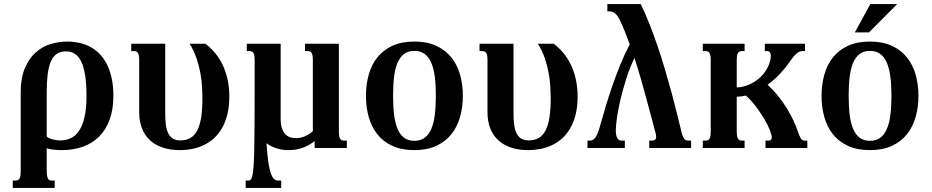

<svg xmlns="http://www.w3.org/2000/svg" viewBox="-20 -736 4634 955"><path d="M212.4 -57.1Q216.8 -52.7 224.1 -49.1Q231.4 -45.4 240.7 -43Q250 -40.5 260.3 -39.1Q270.5 -37.6 280.3 -37.6Q309.1 -37.6 333 -49.1Q356.9 -60.5 374 -86.7Q391.1 -112.8 400.6 -154.8Q410.2 -196.8 410.2 -258.3Q410.2 -319.8 403.3 -362.1Q396.5 -404.3 383.5 -430.7Q370.6 -457 351.6 -468.8Q332.5 -480.5 308.6 -480.5Q280.8 -480.5 262.2 -467.8Q243.7 -455.1 232.7 -429.4Q221.7 -403.8 217 -365.2Q212.4 -326.7 212.4 -275.4ZM212.4 113.8Q212.4 128.9 214.1 138.2Q215.8 147.5 219 152.8Q222.2 158.2 227.1 160.2Q231.9 162.1 238.8 162.1H252V198.7H43.5V162.1H57.1Q63.5 162.1 68.4 160.2Q73.2 158.2 76.7 152.8Q80.1 147.5 81.5 138.2Q83 128.9 83 113.8V-275.4Q83 -346.7 103 -395.3Q123 -443.8 155.8 -473.6Q188.5 -503.4 230 -516.4Q271.5 -529.3 314.9 -529.3Q343.8 -529.3 371.8 -523.4Q399.9 -517.6 425.5 -504.6Q451.2 -491.7 472.7 -470.7Q494.1 -449.7 510 -419.7Q525.9 -389.6 534.9 -349.6Q543.9 -309.6 543.9 -258.3Q543.9 -191.9 525.6 -141.6Q507.3 -91.3 473.6 -57.4Q439.9 -23.4 392.6 -6.3Q345.2 10.7 287.1 10.7Q268.6 10.7 247.8 8.5Q227.1 6.3 212.4 1.5Z M672.4 -433.6Q672.4 -448.7 670.9 -458Q669.4 -467.3 666 -472.7Q662.6 -478 657.7 -480Q652.8 -481.9 646.5 -481.9H632.8V-518.6H801.8V-173.3Q801.8 -146.5 804.2 -121.8Q806.6 -97.2 814.2 -78.6Q821.8 -60.1 836.7 -48.8Q851.6 -37.6 876.5 -37.6Q905.3 -37.6 926.3 -49.3Q947.3 -61 960.7 -86.4Q974.1 -111.8 980.5 -151.6Q986.8 -191.4 986.8 -247.6Q986.8 -269.5 985.1 -301.5Q983.4 -333.5 977.1 -370.1Q970.7 -406.7 957.8 -445.3Q944.8 -483.9 922.9 -518.6H1001.5Q1033.7 -494.1 1056.4 -464.1Q1079.1 -434.1 1093.3 -400.4Q1107.4 -366.7 1114 -330.3Q1120.6 -293.9 1120.6 -256.8Q1120.6 -206.1 1110.8 -166.7Q1101.1 -127.4 1083.7 -97.7Q1066.4 -67.9 1043 -47.1Q1019.5 -26.4 992.4 -13.7Q965.3 -1 935.5 4.9Q905.8 10.7 875.5 10.7Q826.7 10.7 788.8 -2.2Q751 -15.1 725.1 -39.3Q699.2 -63.5 685.8 -98.4Q672.4 -133.3 672.4 -177.2Z M1536.1 -433.6Q1536.1 -448.7 1534.7 -458Q1533.2 -467.3 1529.8 -472.7Q1526.4 -478 1521.5 -480Q1516.6 -481.9 1510.3 -481.9H1497.1V-518.6H1665.5V-85Q1665.5 -69.8 1667 -60.5Q1668.5 -51.3 1671.9 -45.9Q1675.3 -40.5 1679.9 -38.6Q1684.6 -36.6 1691.4 -36.6H1705.1V0H1544.9V-34.2Q1488.8 10.7 1415.5 10.7Q1384.8 10.7 1356.7 2.2Q1328.6 -6.3 1305.7 -23.9Q1309.1 34.7 1314.7 71.3Q1320.3 107.9 1327.6 127.9Q1335 147.9 1344 155Q1353 162.1 1363.8 162.1H1378.9V198.7H1202.1V162.1H1216.3Q1223.1 162.1 1228 156.2Q1232.9 150.4 1236.1 133.8Q1239.3 117.2 1241.5 87.4Q1243.7 57.6 1244.6 9.8Q1245.6 -38.1 1246.1 -106.7Q1246.6 -175.3 1246.6 -269.5V-433.6Q1246.6 -448.7 1245.1 -458Q1243.7 -467.3 1240.2 -472.7Q1236.8 -478 1231.9 -480Q1227.1 -481.9 1220.7 -481.9H1207.5V-518.6H1376V-147.5Q1376 -119.1 1381.8 -100.1Q1387.7 -81.1 1397.9 -69.8Q1408.2 -58.6 1421.9 -53.7Q1435.5 -48.8 1451.2 -48.8Q1474.6 -48.8 1496.8 -58.3Q1519 -67.9 1536.1 -83.5Z M1800.3 -259.3Q1800.3 -315.4 1814 -364.5Q1827.6 -413.6 1856.7 -450.2Q1885.7 -486.8 1931.4 -508.1Q1977.1 -529.3 2041 -529.3Q2104.5 -529.3 2150.1 -508.1Q2195.8 -486.8 2225.1 -450.2Q2254.4 -413.6 2268.3 -364.5Q2282.2 -315.4 2282.2 -259.3Q2282.2 -203.1 2268.3 -154.1Q2254.4 -105 2225.1 -68.4Q2195.8 -31.7 2150.1 -10.5Q2104.5 10.7 2041 10.7Q1977.1 10.7 1931.4 -10.5Q1885.7 -31.7 1856.7 -68.4Q1827.6 -105 1814 -154.1Q1800.3 -203.1 1800.3 -259.3ZM1935.1 -259.8Q1935.1 -206.1 1940.2 -164.6Q1945.3 -123 1957.8 -94.2Q1970.2 -65.4 1990.5 -50.5Q2010.7 -35.6 2041 -35.6Q2071.3 -35.6 2091.8 -50.5Q2112.3 -65.4 2124.8 -94Q2137.2 -122.6 2142.6 -164.1Q2147.9 -205.6 2147.9 -259.3Q2147.9 -313 2142.6 -354.5Q2137.2 -396 2124.8 -424.6Q2112.3 -453.1 2091.8 -468Q2071.3 -482.9 2041 -482.9Q2010.7 -482.9 1990.5 -468Q1970.2 -453.1 1957.8 -424.8Q1945.3 -396.5 1940.2 -354.7Q1935.1 -313 1935.1 -259.8Z M2404.8 -433.6Q2404.8 -448.7 2403.3 -458Q2401.9 -467.3 2398.4 -472.7Q2395 -478 2390.1 -480Q2385.3 -481.9 2378.9 -481.9H2365.2V-518.6H2534.2V-173.3Q2534.2 -146.5 2536.6 -121.8Q2539.1 -97.2 2546.6 -78.6Q2554.2 -60.1 2569.1 -48.8Q2584 -37.6 2608.9 -37.6Q2637.7 -37.6 2658.7 -49.3Q2679.7 -61 2693.1 -86.4Q2706.5 -111.8 2712.9 -151.6Q2719.2 -191.4 2719.2 -247.6Q2719.2 -269.5 2717.5 -301.5Q2715.8 -333.5 2709.5 -370.1Q2703.1 -406.7 2690.2 -445.3Q2677.2 -483.9 2655.3 -518.6H2733.9Q2766.1 -494.1 2788.8 -464.1Q2811.5 -434.1 2825.7 -400.4Q2839.8 -366.7 2846.4 -330.3Q2853 -293.9 2853 -256.8Q2853 -206.1 2843.3 -166.7Q2833.5 -127.4 2816.2 -97.7Q2798.8 -67.9 2775.4 -47.1Q2752 -26.4 2724.9 -13.7Q2697.8 -1 2668 4.9Q2638.2 10.7 2607.9 10.7Q2559.1 10.7 2521.2 -2.2Q2483.4 -15.1 2457.5 -39.3Q2431.6 -63.5 2418.2 -98.4Q2404.8 -133.3 2404.8 -177.2Z M3370.6 -75.7Q3374 -61.5 3378.4 -53.5Q3382.8 -45.4 3387.7 -41.7Q3392.6 -38.1 3397 -37.4Q3401.4 -36.6 3404.3 -36.6H3417.5V0H3209.5V-36.6H3218.8Q3231.4 -36.6 3237.5 -40.8Q3243.7 -44.9 3243.7 -56.2Q3243.7 -63.5 3240.7 -74.7Q3230.5 -112.3 3218.8 -157Q3207 -201.7 3193.8 -250Q3180.7 -298.3 3166.3 -348.6Q3151.9 -398.9 3135.7 -448.2Q3111.3 -396 3094 -341.1Q3076.7 -286.1 3065.2 -236.6Q3053.7 -187 3048.3 -147.9Q3043 -108.9 3043 -88.4Q3043 -72.8 3045.4 -62.7Q3047.9 -52.7 3051.8 -46.9Q3055.7 -41 3061.3 -38.8Q3066.9 -36.6 3072.8 -36.6H3087.9V0H2901.9V-36.6H2916Q2930.7 -36.6 2941.9 -52.7Q2953.1 -68.8 2963.4 -105Q2976.1 -150.9 2991.5 -202.4Q3006.8 -253.9 3025.1 -307.1Q3043.5 -360.4 3064.9 -413.3Q3086.4 -466.3 3112.3 -515.6Q3100.1 -549.3 3087.4 -580.8Q3074.7 -612.3 3061 -640.1Q3054.7 -653.3 3047.6 -661.1Q3040.5 -668.9 3034.2 -672.9Q3027.8 -676.8 3022.5 -678Q3017.1 -679.2 3014.2 -679.2H3001V-715.8H3167Q3189.9 -668.9 3210.9 -615.2Q3231.9 -561.5 3251.5 -504.4Q3271 -447.3 3288.1 -388.9Q3305.2 -330.6 3320.3 -275.1Q3335.4 -219.7 3347.9 -168.7Q3360.4 -117.7 3370.6 -75.7Z M3644.5 -85Q3644.5 -69.8 3646 -60.5Q3647.5 -51.3 3650.9 -45.9Q3654.3 -40.5 3658.9 -38.6Q3663.6 -36.6 3670.4 -36.6H3683.6V0H3475.6V-36.6H3489.3Q3495.6 -36.6 3500.5 -38.6Q3505.4 -40.5 3508.8 -45.9Q3512.2 -51.3 3513.7 -60.5Q3515.1 -69.8 3515.1 -85V-433.6Q3515.1 -448.7 3513.7 -458Q3512.2 -467.3 3508.8 -472.7Q3505.4 -478 3500.5 -480Q3495.6 -481.9 3489.3 -481.9H3475.6V-518.6H3683.6V-481.9H3670.4Q3663.6 -481.9 3658.9 -480Q3654.3 -478 3650.9 -472.7Q3647.5 -467.3 3646 -458Q3644.5 -448.7 3644.5 -433.6V-301.3Q3666.5 -301.3 3692.4 -310.1Q3718.3 -318.8 3742.2 -335.7Q3766.1 -352.5 3784.9 -378.2Q3803.7 -403.8 3811.5 -437.5Q3813 -443.4 3813.5 -448.5Q3814 -453.6 3814 -458Q3814 -481.9 3795.9 -481.9H3784.2V-518.6H3983.9V-481.9H3973.1Q3966.3 -481.9 3960 -480.2Q3953.6 -478.5 3946.3 -473.1Q3939 -467.8 3929.7 -457.3Q3920.4 -446.8 3908.2 -428.7Q3888.7 -400.4 3860.6 -370.1Q3832.5 -339.8 3797.9 -314.5Q3827.6 -287.1 3851.3 -257.3Q3875 -227.5 3893.6 -197.5Q3912.1 -167.5 3925.5 -138.4Q3939 -109.4 3947.8 -84Q3954.6 -64 3961.7 -50.3Q3968.8 -36.6 3982.4 -36.6H3995.6V0H3787.6V-36.6H3801.3Q3811 -36.6 3814.9 -40.8Q3818.8 -44.9 3818.8 -51.8Q3818.8 -64 3809.3 -88.4Q3799.8 -112.8 3782.5 -142.6Q3765.1 -172.4 3741.7 -203.6Q3718.3 -234.9 3690.4 -260.7Q3667.5 -254.9 3644.5 -254.9Z M4066.4 -259.3Q4066.4 -315.4 4080.1 -364.5Q4093.8 -413.6 4122.8 -450.2Q4151.9 -486.8 4197.5 -508.1Q4243.2 -529.3 4307.1 -529.3Q4370.6 -529.3 4416.3 -508.1Q4461.9 -486.8 4491.2 -450.2Q4520.5 -413.6 4534.4 -364.5Q4548.3 -315.4 4548.3 -259.3Q4548.3 -203.1 4534.4 -154.1Q4520.5 -105 4491.2 -68.4Q4461.9 -31.7 4416.3 -10.5Q4370.6 10.7 4307.1 10.7Q4243.2 10.7 4197.5 -10.5Q4151.9 -31.7 4122.8 -68.4Q4093.8 -105 4080.1 -154.1Q4066.4 -203.1 4066.4 -259.3ZM4201.2 -259.8Q4201.2 -206.1 4206.3 -164.6Q4211.4 -123 4223.9 -94.2Q4236.3 -65.4 4256.6 -50.5Q4276.9 -35.6 4307.1 -35.6Q4337.4 -35.6 4357.9 -50.5Q4378.4 -65.4 4390.9 -94Q4403.3 -122.6 4408.7 -164.1Q4414.1 -205.6 4414.1 -259.3Q4414.1 -313 4408.7 -354.5Q4403.3 -396 4390.9 -424.6Q4378.4 -453.1 4357.9 -468Q4337.4 -482.9 4307.1 -482.9Q4276.9 -482.9 4256.6 -468Q4236.3 -453.1 4223.9 -424.8Q4211.4 -396.5 4206.3 -354.7Q4201.2 -313 4201.2 -259.8ZM4309.1 -715.8H4442.4L4302.2 -574.7H4231.9Z"/></svg>

Font: Arian AMU Serif
Style: Bold
Weight: 700
Designer: Ruben Hakobyan (Tarumian)
Foundry: Ruben Hakobyan (Tarumian)
Version: Version 1.002